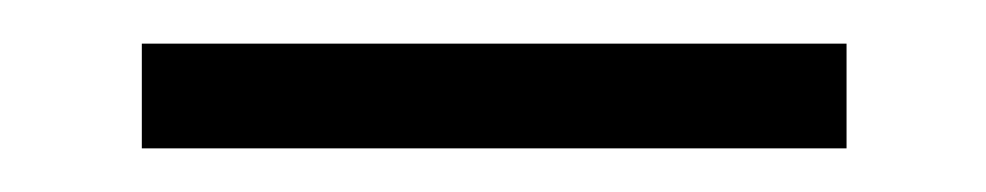

<svg xmlns="http://www.w3.org/2000/svg" viewBox="-20 -325 452 88"><path d="M45 -305H368V-257H45Z"/></svg>

Font: Ojuju ExtraLight
Style: Regular
Weight: 400
Version: Version 1.000